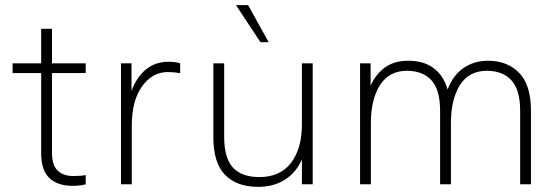

<svg xmlns="http://www.w3.org/2000/svg" viewBox="-20 -716 2175 746"><path d="M262 6Q203 6 171.5 -24.5Q140 -55 140 -120V-432H29V-470H140V-604H182V-470H313V-432H182V-122Q182 -75 203.5 -53.5Q225 -32 266 -32Q278 -32 291.5 -33Q305 -34 313 -36V0Q305 3 290.5 4.5Q276 6 262 6Z M450 0V-470H491V-363Q511 -417 547.5 -446.5Q584 -476 634 -476Q648 -476 660 -474.5Q672 -473 680 -470V-432Q668 -434 656 -435Q644 -436 632 -436Q572 -436 532 -380.5Q492 -325 492 -227V0Z M983 10Q900 10 854.5 -36.5Q809 -83 809 -183V-470H851V-185Q851 -102 885 -65Q919 -28 988 -28Q1069 -28 1111 -83.5Q1153 -139 1153 -232V-470H1195V0H1153V-97Q1132 -47 1088 -18.5Q1044 10 983 10ZM992 -552 897 -696H944L1024 -552Z M1379 0V-470H1420V-383Q1440 -428 1476 -454Q1512 -480 1566 -480Q1628 -480 1666.5 -450Q1705 -420 1719 -368Q1741 -425 1782 -452.5Q1823 -480 1876 -480Q1951 -480 1997 -433Q2043 -386 2043 -286V0H2001V-285Q2001 -368 1966.5 -404.5Q1932 -441 1872 -441Q1802 -441 1767 -385.5Q1732 -330 1732 -237V0H1690V-285Q1690 -368 1656 -404.5Q1622 -441 1561 -441Q1492 -441 1456.5 -385.5Q1421 -330 1421 -237V0Z"/></svg>

Font: Gantari ExtraLight
Style: Regular
Weight: 250
Designer: Anugrah Pasau
Foundry: Lafontype
Version: Version 1.000